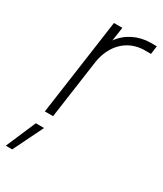

<svg xmlns="http://www.w3.org/2000/svg" viewBox="-221 -604 770 909"><g transform="rotate(30 164.0 -149.5)"><path d="M51 0H96L141 -320C155 -417 220 -487 316 -487H350L356 -532H323C257 -532 196 -502 160 -451L171 -526H125ZM-28 233H7L87 70H42Z"/></g></svg>

Font: Mluvka ExtraLight
Style: Italic
Weight: 200
Italic angle: -8°
Designer: Modified by Jiří Krblich, Original typeface by Gumpita Rahayu
Foundry: Gumpita Rahayu & Jiří Krblich
Version: Version 2.000;Glyphs 3.1.1 (3134)